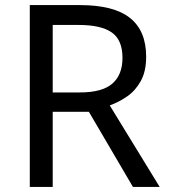

<svg xmlns="http://www.w3.org/2000/svg" viewBox="-20 -734 662 754"><path d="M294 -714Q427 -714 490.5 -663.5Q554 -613 554 -511Q554 -454 533 -416Q512 -378 479.5 -355.5Q447 -333 411 -320L607 0H502L329 -295H187V0H97V-714ZM289 -636H187V-371H294Q381 -371 421 -405.5Q461 -440 461 -507Q461 -577 419 -606.5Q377 -636 289 -636Z"/></svg>

Font: Noto Sans Tamil Supplement
Style: Regular
Weight: 400
Designer: Ek Type
Foundry: Ek Type
Version: Version 2.001; ttfautohint (v1.8.4.7-5d5b)